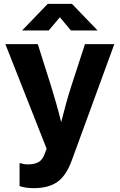

<svg xmlns="http://www.w3.org/2000/svg" viewBox="-20 -806 624 1001"><path d="M155 175Q135 175 114.5 172Q94 169 82 164V45H90Q102 51 126 51Q160 51 181 39Q202 27 213 -4L223 -31L8 -576H177L246 -358Q257 -322 271 -274Q285 -226 299 -169Q313 -225 325 -268Q337 -311 352 -358L423 -576H576L354 31Q325 110 279 142.5Q233 175 155 175ZM95 -647 229 -786H355L489 -647H350L292 -716L234 -647Z"/></svg>

Font: BDO Grotesk
Style: Bold
Weight: 700
Designer: Deni Anggara
Foundry: Lokal Container
Version: Version 2.000